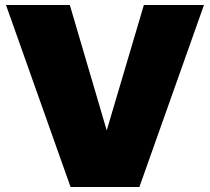

<svg xmlns="http://www.w3.org/2000/svg" viewBox="-20 -750 842 770"><path d="M798 -730 539 0H263L4 -730H260L408 -227L557 -730Z"/></svg>

Font: Nacelle Black
Style: Regular
Weight: 900
Designer: Sora Sagano
Foundry: Sora Sagano
Version: Version 1.000;FEAKit 1.0